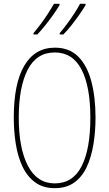

<svg xmlns="http://www.w3.org/2000/svg" viewBox="-20 -973 570 1003"><path d="M266 10Q205 10 163.5 -20.5Q122 -51 97.5 -103Q73 -155 62.5 -221Q52 -287 52 -359Q52 -538 107.5 -631Q163 -724 267 -724Q342 -724 388.5 -677.5Q435 -631 457 -548.5Q479 -466 479 -359Q479 -285 468 -218.5Q457 -152 433 -100.5Q409 -49 368 -19.5Q327 10 266 10ZM266 -15Q360 -15 406 -104Q452 -193 452 -358Q452 -522 405.5 -610.5Q359 -699 266 -699Q171 -699 124.5 -608.5Q78 -518 78 -358Q78 -198 126 -106.5Q174 -15 266 -15ZM292 -800Q309 -820 330 -848Q351 -876 369 -904Q387 -932 398 -953H427V-946Q415 -926 395.5 -898Q376 -870 354 -842Q332 -814 311 -793H292ZM155 -800Q173 -821 193.5 -848.5Q214 -876 232 -904Q250 -932 262 -953H291V-946Q279 -926 259.5 -898Q240 -870 217.5 -842Q195 -814 175 -793H155Z"/></svg>

Font: Noto Sans Mono Condensed Thin
Style: Regular
Weight: 100
Width: 3
Designer: Monotype Design Team
Foundry: Monotype Imaging Inc.
Version: Version 2.014; ttfautohint (v1.8.4.7-5d5b)